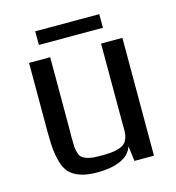

<svg xmlns="http://www.w3.org/2000/svg" viewBox="-101 -750 774 844"><g transform="rotate(-15 285.5 -328.0)"><path d="M73.2 0ZM498 0.5H409.2L400.4 -68.4Q387.7 -29.8 345 -11.2Q302.2 7.3 240.7 7.3Q198.7 7.3 169.9 -1Q141.1 -9.3 121.8 -25.1Q102.5 -41 92 -69.6Q81.5 -98.1 77.4 -133.5Q73.2 -168.9 73.2 -221.7V-535.6H169.4V-224.6Q169.4 -213.9 169.2 -195.6Q168.9 -177.2 168.9 -169.9Q168.9 -144 169.9 -129.4Q170.9 -114.7 175 -100.6Q179.2 -86.4 186 -79.8Q192.9 -73.2 206.5 -67.9Q220.2 -62.5 238 -61Q255.9 -59.6 283.7 -59.6Q314.9 -59.6 336.9 -64Q358.9 -68.4 371.6 -75.4Q384.3 -82.5 390.9 -94.7Q397.5 -106.9 399.4 -118.7Q401.4 -130.4 401.4 -147.9Q401.4 -153.8 401.1 -167Q400.9 -180.2 400.9 -187V-535.6H498ZM135.3 -662.6H426.8V-600.6H135.3Z"/></g></svg>

Font: Coda
Style: Regular
Weight: 400
Designer: vernon adams
Foundry: vernon adams
Version: Version 2.001; ttfautohint (v0.8) -r 50 -G 200 -x